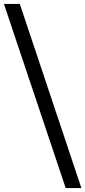

<svg xmlns="http://www.w3.org/2000/svg" viewBox="-77 -839 435 979"><path d="M24 -819 338 120H258L-57 -819Z"/></svg>

Font: Montserrat
Style: Regular
Weight: 400
Designer: Julieta Ulanovsky
Foundry: Julieta Ulanovsky
Version: Version 6.001